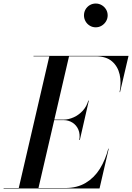

<svg xmlns="http://www.w3.org/2000/svg" viewBox="-66 -1066 746 1086"><path d="M39.5 0 213.5 -750H325L151 0ZM-45.5 0V-2.5H302Q370.5 -2.5 419 -31.8Q467.5 -61 498.8 -111.2Q530 -161.5 546.5 -225H549L497 0ZM382.5 -274Q388 -307.5 377.2 -332.8Q366.5 -358 344.2 -372.2Q322 -386.5 293.5 -386.5H224V-389.5H293.5Q322 -389.5 350.8 -402.5Q379.5 -415.5 401.8 -439.5Q424 -463.5 433.5 -497H436.5L385.5 -274ZM610.5 -545Q621 -598.5 610.8 -644.5Q600.5 -690.5 567.5 -719Q534.5 -747.5 476 -747.5H123.5V-750H661L613 -545ZM475.5 -911.5Q457 -911.5 441.8 -920.8Q426.5 -930 417.8 -945.5Q409 -961 409 -979Q409 -997.5 417.8 -1012.8Q426.5 -1028 441.8 -1037Q457 -1046 475.5 -1046Q494 -1046 509.2 -1037Q524.5 -1028 533.8 -1012.8Q543 -997.5 543 -979Q543 -961 533.8 -945.5Q524.5 -930 509.2 -920.8Q494 -911.5 475.5 -911.5Z"/></svg>

Font: Bodoni Moda 72pt Medium
Style: Italic
Weight: 500
Italic angle: -13°
Designer: Owen Earl
Foundry: indestructible type
Version: Version 2.004